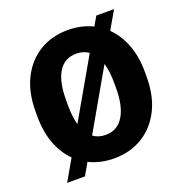

<svg xmlns="http://www.w3.org/2000/svg" viewBox="-140 -861 967 1027"><g transform="rotate(-20 344.0 -347.0)"><path d="M661.6 -369.6V-340.8Q661.6 -231.9 621.8 -153.6Q582 -75.2 512 -32.7Q441.9 9.8 351.1 9.8Q272.5 9.8 208.5 -22L169.4 46.4H67.9L136.7 -73.2Q90.8 -119.1 65.2 -186.8Q39.6 -254.4 39.6 -340.8V-369.6Q39.6 -478.5 79.1 -557.1Q118.7 -635.7 188.7 -678.2Q258.8 -720.7 350.1 -720.7Q427.2 -720.7 490.7 -689.5L520.5 -741.2H621.6L562.5 -638.7Q609.4 -592.8 635.5 -524.7Q661.6 -456.5 661.6 -369.6ZM213.9 -340.8Q213.9 -276.4 227.1 -230.5L419.4 -565.4Q390.1 -586.4 350.1 -586.4Q282.2 -586.4 248 -531.2Q213.9 -476.1 213.9 -370.6ZM487.3 -340.8V-370.6Q487.3 -436 473.1 -482.9L279.8 -145.5Q309.1 -124 351.1 -124Q416.5 -124 451.9 -180.2Q487.3 -236.3 487.3 -340.8Z"/></g></svg>

Font: Vazirmatn RD UI Black
Style: Regular
Weight: 900
Designer: Saber Rastikerdar
Foundry: Saber Rastikerdar
Version: Version 33.003